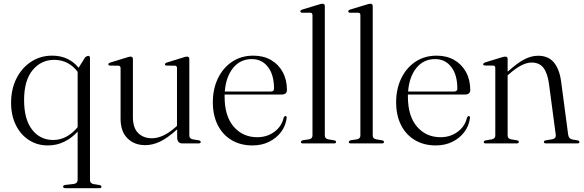

<svg xmlns="http://www.w3.org/2000/svg" viewBox="-20 -750 3054 1004"><path d="M322 234Q310 234 310 226Q310 219 321 217L365.5 212Q386 209 386 190V-62Q355.5 -28 316 -8.8Q276.5 10.5 230 10.5Q174.5 10.5 131 -17.8Q87.5 -46 62.8 -96.2Q38 -146.5 38 -212Q38 -285.5 66.8 -341.2Q95.5 -397 144 -428Q192.5 -459 252.5 -459Q297.5 -459 332.5 -442.2Q367.5 -425.5 391 -395.5L425.5 -450.5Q435.5 -458 441 -458Q450.5 -458 450.5 -446.5V191Q450.5 209 469 212.5L500 217.5Q510.5 220 510.5 226Q510.5 234 499.5 234ZM106 -227Q106 -125.5 148 -71.8Q190 -18 258.5 -18Q330 -18 386 -85V-374.5Q364 -404 333.2 -420.5Q302.5 -437 263 -437Q195 -437 150.5 -383.2Q106 -329.5 106 -227Z M610.5 -129.5V-394Q610.5 -406 599 -406.5L556 -407Q546.5 -407.5 546.5 -413.5Q546.5 -419.5 557 -423L641.5 -449Q656 -454 662.5 -454Q675 -454 675 -441V-138Q675 -81.5 702.5 -54.2Q730 -27 774.5 -27Q802 -27 832.2 -40.5Q862.5 -54 897.5 -84.5L905.5 -92V-394Q905.5 -406 895 -406.5L851.5 -407Q842.5 -407.5 842.5 -413.5Q842.5 -419.5 852.5 -423L936.5 -449Q951 -454 958 -454Q970 -454 970 -441V-42Q970 -25 987.5 -21.5L1018.5 -16.5Q1029.5 -14.5 1029.5 -7.5Q1029.5 0 1018 0H934.5Q906.5 0 906.5 -32V-73.5Q854.5 -27 815.8 -9Q777 9 739.5 9Q682.5 9 646.5 -26.8Q610.5 -62.5 610.5 -129.5Z M1480.5 -279.5Q1480.5 -255.5 1451 -255.5H1154.5Q1154.5 -250 1154.5 -245Q1154.5 -142.5 1202.2 -87.5Q1250 -32.5 1325 -32.5Q1376.5 -32.5 1414.8 -60.8Q1453 -89 1463.5 -135Q1467 -143 1472.5 -143Q1480 -143 1479 -133Q1474 -92 1449.8 -59.8Q1425.5 -27.5 1387 -8.5Q1348.5 10.5 1300.5 10.5Q1238 10.5 1191.2 -17.2Q1144.5 -45 1118.8 -95.8Q1093 -146.5 1093 -215.5Q1093 -284.5 1119.2 -339.5Q1145.5 -394.5 1193.2 -426.8Q1241 -459 1305 -459Q1357.5 -459 1397 -436.2Q1436.5 -413.5 1458.5 -373Q1480.5 -332.5 1480.5 -279.5ZM1297 -441Q1236.5 -441 1199 -394.8Q1161.5 -348.5 1155.5 -271.5H1396.5Q1413 -271.5 1413 -286.5Q1413 -358.5 1381.2 -399.8Q1349.5 -441 1297 -441Z M1678.5 -718V-42Q1678.5 -25 1696 -21.5L1726.5 -16.5Q1737.5 -14.5 1737.5 -7.5Q1737.5 0 1726 0H1564Q1553.5 0 1553.5 -7.5Q1553.5 -14 1565 -17L1596.5 -21.5Q1614 -25 1614 -41.5V-670.5Q1614 -683 1603 -683.5H1559.5Q1550.5 -684.5 1550.5 -690.5Q1550.5 -696.5 1560.5 -700L1644.5 -725.5Q1659 -730.5 1666 -730.5Q1678.5 -730.5 1678.5 -718Z M1929 -718V-42Q1929 -25 1946.5 -21.5L1977 -16.5Q1988 -14.5 1988 -7.5Q1988 0 1976.5 0H1814.5Q1804 0 1804 -7.5Q1804 -14 1815.5 -17L1847 -21.5Q1864.5 -25 1864.5 -41.5V-670.5Q1864.5 -683 1853.5 -683.5H1810Q1801 -684.5 1801 -690.5Q1801 -696.5 1811 -700L1895 -725.5Q1909.5 -730.5 1916.5 -730.5Q1929 -730.5 1929 -718Z M2439 -279.5Q2439 -255.5 2409.5 -255.5H2113Q2113 -250 2113 -245Q2113 -142.5 2160.8 -87.5Q2208.5 -32.5 2283.5 -32.5Q2335 -32.5 2373.2 -60.8Q2411.5 -89 2422 -135Q2425.5 -143 2431 -143Q2438.5 -143 2437.5 -133Q2432.5 -92 2408.2 -59.8Q2384 -27.5 2345.5 -8.5Q2307 10.5 2259 10.5Q2196.5 10.5 2149.8 -17.2Q2103 -45 2077.2 -95.8Q2051.5 -146.5 2051.5 -215.5Q2051.5 -284.5 2077.8 -339.5Q2104 -394.5 2151.8 -426.8Q2199.5 -459 2263.5 -459Q2316 -459 2355.5 -436.2Q2395 -413.5 2417 -373Q2439 -332.5 2439 -279.5ZM2255.5 -441Q2195 -441 2157.5 -394.8Q2120 -348.5 2114 -271.5H2355Q2371.5 -271.5 2371.5 -286.5Q2371.5 -358.5 2339.8 -399.8Q2308 -441 2255.5 -441Z M2634.5 -441.5V-375L2635.5 -376Q2686.5 -421.5 2722.5 -440Q2758.5 -458.5 2794 -458.5Q2847.5 -458.5 2876.8 -423Q2906 -387.5 2914.5 -321.5L2951 -46Q2954 -24 2973 -20.5L2999.5 -16Q3010 -14 3010 -7.5Q3010 0 2999 0H2835.5Q2824 0 2824 -8Q2824 -14 2834.5 -16.5L2866.5 -21.5Q2889 -25.5 2886 -46L2850.5 -313Q2842.5 -369 2821.2 -396Q2800 -423 2760 -423Q2711 -423 2645 -365L2634.5 -356V-42Q2634.5 -25 2652 -21.5L2682.5 -16.5Q2693 -14.5 2693 -8Q2693 0 2681.5 0H2520Q2509.5 0 2509.5 -7.5Q2509.5 -13.5 2520 -16L2552.5 -21.5Q2570 -25 2570 -41.5V-394Q2570 -406.5 2559 -407L2515.5 -407.5Q2506.5 -408 2506.5 -414Q2506.5 -419.5 2516.5 -423.5L2601 -449.5Q2615.5 -454 2622.5 -454Q2634.5 -454 2634.5 -441.5Z"/></svg>

Font: Fraunces 72pt Light
Style: Regular
Weight: 300
Version: Version 1.000;[0bf87f6ff]